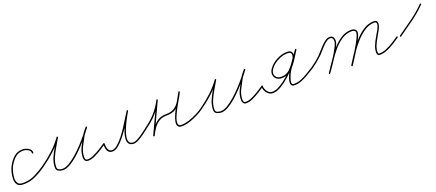

<svg xmlns="http://www.w3.org/2000/svg" viewBox="34 -908 3558 1566"><g transform="rotate(-20 1813.0 -125.0)"><path d="M239 -207Q239 -201 233 -201Q227 -201 227 -207Q227 -228 206 -239Q185 -250 168 -250Q123 -251 93.5 -223.5Q64 -196 45 -159Q38 -144 30.5 -119Q23 -94 21.5 -67.5Q20 -41 30.5 -22.5Q41 -4 69 -3Q127 0 178 -25Q229 -50 275 -82Q279 -85 283 -80Q286 -76 281 -72Q235 -39 181.5 -13.5Q128 12 69 9Q36 8 22.5 -12Q9 -32 9.5 -60.5Q10 -89 17.5 -117.5Q25 -146 35 -165Q55 -205 87.5 -234Q120 -263 168 -262Q190 -261 214.5 -247Q239 -233 239 -207Q239 -207 239 -207Q239 -207 239 -207Z M280 -72Q275 -69 272 -74Q269 -79 274 -82Q326 -118 374.5 -163Q423 -208 460 -260Q463 -265 468 -262Q473 -259 470 -254Q452 -222 429.5 -184.5Q407 -147 390.5 -108.5Q374 -70 374 -32Q374 -13 389 -7Q404 -1 419 -1Q446 -1 478.5 -20.5Q511 -40 546 -71Q581 -102 613 -137Q645 -172 671 -204Q697 -236 711 -256Q714 -261 719 -258Q724 -254 721 -249Q710 -236 699 -222.5Q688 -209 679 -194Q679 -194 679 -194Q679 -194 679 -194Q659 -157 637.5 -115.5Q616 -74 616 -30Q616 -19 619 -13Q619 -13 619 -13Q619 -13 619 -13Q623 -6 627 -4.5Q631 -3 639 -3Q662 -3 693 -17.5Q724 -32 754 -50.5Q784 -69 802 -82Q806 -85 810 -80Q813 -76 808 -72Q789 -59 758.5 -39.5Q728 -20 696 -5.5Q664 9 639 9Q628 9 621 6Q614 3 609 -7Q609 -7 609 -7Q609 -7 609 -7Q604 -16 604 -30Q604 -76 626 -118.5Q648 -161 669 -200Q669 -200 669 -200Q669 -200 669 -200Q677 -215 688.5 -229Q700 -243 711 -257Q715 -261 720 -258Q724 -254 721 -250Q705 -228 679 -195Q653 -162 620 -126.5Q587 -91 551.5 -59.5Q516 -28 482 -8.5Q448 11 419 11Q399 11 380.5 1.5Q362 -8 362 -32Q362 -71 378.5 -111Q395 -151 418 -188.5Q441 -226 460 -260Q463 -265 468 -262Q473 -258 470 -254Q432 -200 383 -154.5Q334 -109 280 -72Q280 -72 280 -72Q280 -72 280 -72Z M798 -77Q798 -83 804 -83Q810 -83 810 -77Q810 -61 812.5 -45Q815 -29 823.5 -17.5Q832 -6 852 -6Q872 -6 896.5 -26.5Q921 -47 947 -79.5Q973 -112 996.5 -148.5Q1020 -185 1039.5 -217Q1059 -249 1071 -267Q1074 -272 1079 -269Q1084 -266 1081 -261Q1076 -253 1064 -232Q1052 -211 1038 -182.5Q1024 -154 1012 -123.5Q1000 -93 996 -67Q992 -41 1000 -24Q1008 -7 1034 -6Q1034 -6 1034 -6Q1034 -6 1034 -6Q1052 -6 1077.5 -20.5Q1103 -35 1126.5 -53Q1150 -71 1166 -82Q1166 -82 1166 -82Q1166 -82 1166 -82Q1170 -85 1174 -80Q1177 -76 1172 -72Q1156 -60 1131 -41.5Q1106 -23 1080 -8.5Q1054 6 1034 6Q1034 6 1034 6Q1034 6 1034 6Q1003 4 992 -13.5Q981 -31 983.5 -58.5Q986 -86 997.5 -117.5Q1009 -149 1023.5 -179.5Q1038 -210 1051.5 -233.5Q1065 -257 1071 -267Q1074 -272 1079 -269Q1084 -266 1081 -261Q1068 -241 1048.5 -208Q1029 -175 1004.5 -138Q980 -101 953.5 -68.5Q927 -36 901 -15Q875 6 852 6Q828 6 816.5 -6.5Q805 -19 801.5 -38.5Q798 -58 798 -77Q798 -77 798 -77Q798 -77 798 -77Z M1162 -74Q1159 -79 1164 -82Q1220 -121 1258.5 -163.5Q1297 -206 1329 -267Q1331 -272 1337 -270Q1342 -267 1339 -262Q1308 -196 1277.5 -130Q1247 -64 1216 3Q1213 8 1208 5Q1202 3 1205 -3Q1221 -36 1242 -65.5Q1263 -95 1292 -113Q1321 -131 1363 -131Q1410 -131 1437 -149.5Q1464 -168 1482 -199Q1500 -230 1520 -267Q1522 -272 1528 -270Q1533 -267 1530 -262Q1524 -247 1506 -216.5Q1488 -186 1468.5 -150Q1449 -114 1436 -81.5Q1423 -49 1425 -27.5Q1427 -6 1453 -6Q1483 -6 1519 -17.5Q1555 -29 1589 -46.5Q1623 -64 1648 -82Q1648 -82 1648 -82Q1648 -82 1648 -82Q1652 -85 1656 -80Q1659 -76 1654 -72Q1629 -54 1594 -36Q1559 -18 1522 -6Q1485 6 1453 6Q1425 6 1417 -10Q1409 -26 1415 -52.5Q1421 -79 1435.5 -110.5Q1450 -142 1467 -172.5Q1484 -203 1498.5 -228.5Q1513 -254 1520 -267Q1522 -272 1527 -270Q1533 -267 1530 -262Q1509 -222 1490 -189.5Q1471 -157 1442 -138Q1413 -119 1363 -119Q1324 -119 1296.5 -101.5Q1269 -84 1250 -56.5Q1231 -29 1216 3Q1213 8 1208 5Q1202 3 1205 -3Q1236 -69 1267 -135Q1298 -201 1329 -267Q1331 -272 1337 -270Q1342 -267 1339 -262Q1307 -199 1267.5 -155.5Q1228 -112 1170 -72Q1165 -69 1162 -74Z M1653 -72Q1648 -69 1645 -74Q1642 -79 1647 -82Q1699 -118 1747.5 -163Q1796 -208 1833 -260Q1836 -265 1841 -262Q1846 -259 1843 -254Q1825 -222 1802.5 -184.5Q1780 -147 1763.5 -108.5Q1747 -70 1747 -32Q1747 -13 1762 -7Q1777 -1 1792 -1Q1819 -1 1851.5 -20.5Q1884 -40 1919 -71Q1954 -102 1986 -137Q2018 -172 2044 -204Q2070 -236 2084 -256Q2087 -261 2092 -258Q2097 -254 2094 -249Q2083 -236 2072 -222.5Q2061 -209 2052 -194Q2052 -194 2052 -194Q2052 -194 2052 -194Q2032 -157 2010.5 -115.5Q1989 -74 1989 -30Q1989 -19 1992 -13Q1992 -13 1992 -13Q1992 -13 1992 -13Q1996 -6 2000 -4.5Q2004 -3 2012 -3Q2035 -3 2066 -17.5Q2097 -32 2127 -50.5Q2157 -69 2175 -82Q2179 -85 2183 -80Q2186 -76 2181 -72Q2162 -59 2131.5 -39.5Q2101 -20 2069 -5.5Q2037 9 2012 9Q2001 9 1994 6Q1987 3 1982 -7Q1982 -7 1982 -7Q1982 -7 1982 -7Q1977 -16 1977 -30Q1977 -76 1999 -118.5Q2021 -161 2042 -200Q2042 -200 2042 -200Q2042 -200 2042 -200Q2050 -215 2061.5 -229Q2073 -243 2084 -257Q2088 -261 2093 -258Q2097 -254 2094 -250Q2078 -228 2052 -195Q2026 -162 1993 -126.5Q1960 -91 1924.5 -59.5Q1889 -28 1855 -8.5Q1821 11 1792 11Q1772 11 1753.5 1.5Q1735 -8 1735 -32Q1735 -71 1751.5 -111Q1768 -151 1791 -188.5Q1814 -226 1833 -260Q1836 -265 1841 -262Q1846 -258 1843 -254Q1805 -200 1756 -154.5Q1707 -109 1653 -72Q1653 -72 1653 -72Q1653 -72 1653 -72Z M2177 -83Q2183 -83 2183 -77Q2183 -51 2200.5 -28Q2218 -5 2245 -6Q2274 -7 2310 -28Q2346 -49 2381 -80.5Q2416 -112 2444 -144.5Q2472 -177 2486 -201Q2498 -222 2495 -240.5Q2492 -259 2463 -259Q2420 -259 2376 -235.5Q2332 -212 2309 -177Q2290 -147 2303 -121.5Q2316 -96 2352 -96Q2386 -96 2412 -113.5Q2438 -131 2459 -157.5Q2480 -184 2498 -213.5Q2516 -243 2532 -267Q2536 -272 2541 -269Q2545 -266 2542 -261Q2520 -226 2493 -190Q2466 -154 2444 -116.5Q2422 -79 2412 -39Q2409 -26 2411.5 -16Q2414 -6 2431 -6Q2462 -6 2492.5 -18.5Q2523 -31 2551.5 -49Q2580 -67 2606 -82Q2606 -82 2606 -82Q2606 -82 2606 -82Q2611 -85 2614 -80Q2617 -75 2612 -72Q2585 -56 2555.5 -38Q2526 -20 2494.5 -7Q2463 6 2431 6Q2408 6 2402 -8.5Q2396 -23 2400 -42Q2410 -82 2432.5 -120.5Q2455 -159 2482 -196Q2509 -233 2532 -267Q2535 -272 2540 -269Q2545 -265 2542 -261Q2525 -235 2506.5 -204.5Q2488 -174 2465.5 -146.5Q2443 -119 2415.5 -101.5Q2388 -84 2352 -84Q2324 -84 2306.5 -99Q2289 -114 2286.5 -137Q2284 -160 2299 -183Q2324 -221 2370.5 -246Q2417 -271 2463 -271Q2499 -271 2505.5 -246.5Q2512 -222 2496 -195Q2481 -170 2452 -136Q2423 -102 2387 -70Q2351 -38 2314 -16.5Q2277 5 2246 6Q2213 7 2192 -19.5Q2171 -46 2171 -77Q2171 -83 2177 -83Z M2612 -72Q2608 -69 2604 -74Q2601 -78 2606 -82Q2653 -115 2693 -152Q2705 -164 2721 -183Q2737 -202 2755.5 -221Q2774 -240 2793.5 -253.5Q2813 -267 2831 -267Q2850 -267 2859.5 -254.5Q2869 -242 2869 -224Q2869 -204 2853 -171Q2837 -138 2814 -101.5Q2791 -65 2769 -33.5Q2747 -2 2735 15Q2731 20 2727 17Q2722 13 2725 9Q2737 -8 2758.5 -39Q2780 -70 2802.5 -105.5Q2825 -141 2841 -173Q2857 -205 2857 -224Q2857 -237 2851 -246Q2845 -255 2831 -255Q2815 -255 2797 -241.5Q2779 -228 2761 -209Q2743 -190 2727.5 -171.5Q2712 -153 2701 -144Q2660 -105 2612 -72Q2612 -72 2612 -72Q2612 -72 2612 -72ZM2727 17Q2722 13 2725 9Q2751 -28 2781 -74Q2811 -120 2846.5 -162.5Q2882 -205 2924.5 -233Q2967 -261 3018 -261Q3035 -261 3048 -252Q3061 -243 3061 -225Q3061 -212 3050.5 -187.5Q3040 -163 3023.5 -133.5Q3007 -104 2988.5 -74.5Q2970 -45 2954.5 -20.5Q2939 4 2930 17Q2927 22 2922 19Q2917 16 2920 11Q2928 -2 2943.5 -25.5Q2959 -49 2977 -78.5Q2995 -108 3011.5 -137Q3028 -166 3038.5 -189.5Q3049 -213 3049 -225Q3049 -238 3039 -243.5Q3029 -249 3018 -249Q2970 -249 2928.5 -221.5Q2887 -194 2852.5 -152Q2818 -110 2789 -65Q2760 -20 2735 15Q2731 20 2727 17ZM2922 20Q2916 17 2919 11Q2941 -24 2971 -70.5Q3001 -117 3038 -160.5Q3075 -204 3118 -233Q3161 -262 3209 -264Q3235 -265 3241 -251Q3247 -237 3242 -218.5Q3237 -200 3229 -185Q3216 -160 3199 -131.5Q3182 -103 3169.5 -73.5Q3157 -44 3157 -16Q3157 -10 3159 -5.5Q3161 -1 3168 -1Q3199 -1 3230.5 -14.5Q3262 -28 3291.5 -46.5Q3321 -65 3346 -82Q3351 -85 3354 -80Q3357 -75 3352 -72Q3327 -55 3296.5 -35.5Q3266 -16 3233 -2.5Q3200 11 3168 11Q3156 11 3150.5 3Q3145 -5 3145 -16Q3145 -46 3157.5 -76.5Q3170 -107 3187.5 -136Q3205 -165 3219 -191Q3224 -201 3229.5 -215.5Q3235 -230 3232 -241.5Q3229 -253 3209 -252Q3164 -250 3122.5 -221Q3081 -192 3044.5 -149.5Q3008 -107 2979 -61.5Q2950 -16 2930 18Q2927 23 2922 20Z M3382 -71Q3378 -67 3374 -72Q3371 -77 3376 -81Q3437 -124 3500 -169Q3563 -214 3616 -268Q3620 -272 3624 -268Q3628 -264 3624 -260Q3571 -206 3507.5 -160.5Q3444 -115 3382 -71Q3382 -71 3382 -71Q3382 -71 3382 -71Z"/></g></svg>

Font: FRB American Cursive Guidelines Arrows Thin
Style: Italic
Weight: 100
Italic angle: -25°
Version: Version 2.0;Modular Font Editor K font №1